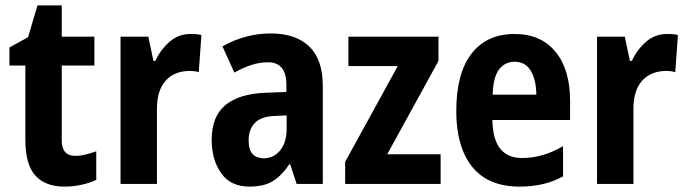

<svg xmlns="http://www.w3.org/2000/svg" viewBox="-20 -682 2552 712"><path d="M259 -104Q277 -104 296 -108.5Q315 -113 337 -121V-15Q314 -4 283 3Q252 10 219 10Q148 10 111 -31Q74 -72 74 -165V-439H15V-506L84 -544L119 -662H209V-546H330V-439H209V-162Q209 -104 259 -104Z M687 -556Q695 -556 705.5 -555.5Q716 -555 727 -552L717 -414Q711 -417 700 -418Q689 -419 685 -419Q627 -419 594.5 -383Q562 -347 562 -279V0H427V-546H530L549 -456H556Q574 -496 607.5 -526Q641 -556 687 -556Z M983 -558Q1077 -558 1127 -509.5Q1177 -461 1177 -363V0H1080L1056 -73H1053Q1025 -31 992 -10.5Q959 10 905 10Q835 10 800 -40Q765 -90 765 -163Q765 -250 815.5 -292Q866 -334 964 -338L1042 -341V-368Q1042 -451 974 -451Q943 -451 913.5 -441.5Q884 -432 849 -413L805 -510Q845 -533 890.5 -545.5Q936 -558 983 -558ZM999 -252Q948 -250 925 -226Q902 -202 902 -161Q902 -126 917 -110.5Q932 -95 958 -95Q995 -95 1019 -124.5Q1043 -154 1043 -205V-254Z M1614 0H1260V-82L1455 -437H1272V-546H1606V-456L1416 -110H1614Z M1888 -556Q1986 -556 2040 -490Q2094 -424 2094 -309V-237H1806Q1808 -96 1916 -96Q1993 -96 2068 -140V-28Q2000 10 1907 10Q1790 10 1731 -63.5Q1672 -137 1672 -270Q1672 -410 1728.5 -483Q1785 -556 1888 -556ZM1888 -453Q1853 -453 1831 -425Q1809 -397 1807 -331H1969Q1968 -387 1948 -420Q1928 -453 1888 -453Z M2454 -556Q2462 -556 2472.5 -555.5Q2483 -555 2494 -552L2484 -414Q2478 -417 2467 -418Q2456 -419 2452 -419Q2394 -419 2361.5 -383Q2329 -347 2329 -279V0H2194V-546H2297L2316 -456H2323Q2341 -496 2374.5 -526Q2408 -556 2454 -556Z"/></svg>

Font: Noto Sans Gurmukhi Condensed
Style: Bold
Weight: 700
Width: 3
Designer: Jelle Bosma - Monotype Design Team
Foundry: Monotype Imaging Inc.
Version: Version 2.004; ttfautohint (v1.8.4.7-5d5b)